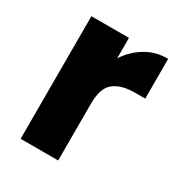

<svg xmlns="http://www.w3.org/2000/svg" viewBox="-140 -661 707 757"><g transform="rotate(30 214.0 -282.0)"><path d="M232.9 -464.8Q261.2 -509.3 307.1 -537.1Q350.1 -564 408.2 -564V-382.8H360.8Q300.3 -382.8 267.1 -356.9Q232.9 -331.5 232.9 -258.8V0H62V-558.1H232.9Z"/></g></svg>

Font: PoppinsZ
Style: Bold
Weight: 700
Designer: Ninad Kale (Devanagari), Jonny Pinhorn (Latin)
Foundry: Indian Type Foundry
Version: Version 3.002;FEAKit 1.0